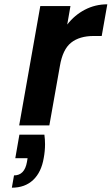

<svg xmlns="http://www.w3.org/2000/svg" viewBox="-20 -582 518 891"><path d="M292 -468Q326 -512 374 -537Q422 -562 478 -562L452 -415H415Q349 -415 310 -384Q271 -353 258 -276L209 0H69L167 -554H307ZM186 43Q189 65 189 87Q189 119 183 151Q172 217 134 253Q96 289 35 289L45 232Q94 232 105 170L108 152H51L70 43Z"/></svg>

Font: Fz Poppins SemBd
Style: Italic
Weight: 600
Italic angle: -10°
Designer: Ninad Kale (Devanagari), Jonny Pinhorn (Latin)
Foundry: Indian Type Foundry
Version: Vit hóa bi Vntype.Com & FontZin.Com